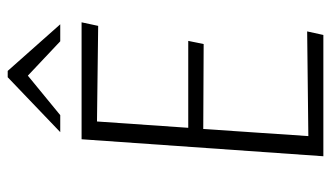

<svg xmlns="http://www.w3.org/2000/svg" viewBox="-196 -642 839 486"><g transform="rotate(-90 223.0 -399.5)"><path d="M70 0 113 -612H409L400 -570L158 -573L142 -342H362L354 -303L139 -304L121 -38L386 -41L377 0ZM131 -666 270 -799H286L404 -666H361L274 -748L174 -666Z"/></g></svg>

Font: Ancizar Sans Thin
Style: Italic
Weight: 100
Italic angle: -4°
Designer: Cesar Puertas, Viviana Monsalve, Julian Moncada, Julian Prieto, Jose Castro, Mariel Hernandez, Felipe Aragon, Sara Alarc
Version: Version 8.100